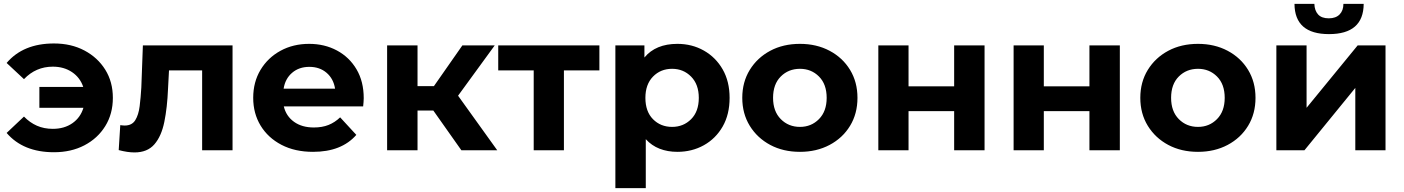

<svg xmlns="http://www.w3.org/2000/svg" viewBox="-20 -771 7203 985"><path d="M257 10Q99 10 14 -89L103 -173Q133 -142 169.5 -126Q206 -110 251 -110Q310 -110 351.5 -139Q393 -168 408 -218H182V-325H407Q391 -373 349.5 -401Q308 -429 251 -429Q164 -429 103 -365L14 -448Q99 -548 257 -548Q345 -548 413 -512Q481 -476 520 -413.5Q559 -351 559 -269Q559 -187 520 -124Q481 -61 413 -25.5Q345 10 257 10Z M670 11Q652 11 632 8Q612 5 589 -1L597 -129Q611 -127 620 -127Q657 -127 674 -154.5Q691 -182 696.5 -226.5Q702 -271 705 -322L713 -538H1173V0H1017V-410H847L842 -315Q838 -219 823 -145.5Q808 -72 772 -30.5Q736 11 670 11Z M1586 8Q1493 8 1424 -28Q1355 -64 1317 -126.5Q1279 -189 1279 -269Q1279 -350 1316.5 -412.5Q1354 -475 1419 -510.5Q1484 -546 1566 -546Q1645 -546 1708.5 -512Q1772 -478 1809 -415.5Q1846 -353 1846 -267Q1846 -258 1845 -246.5Q1844 -235 1843 -225H1436Q1448 -175 1488.5 -146Q1529 -117 1590 -117Q1633 -117 1665.5 -130Q1698 -143 1725 -169L1808 -79Q1732 8 1586 8ZM1435 -316H1699Q1691 -367 1655.5 -397.5Q1620 -428 1567 -428Q1514 -428 1478.5 -397.5Q1443 -367 1435 -316Z M2347 0 2203 -204H2122V0H1966V-538H2122V-329H2206L2352 -538H2518L2330 -280L2531 0Z M2718 0V-410H2536V-538H3055V-410H2873V0Z M3455 8Q3405 8 3364 -8Q3323 -24 3293 -57V194H3137V-538H3286V-476Q3344 -546 3455 -546Q3530 -546 3591 -511.5Q3652 -477 3687.5 -415Q3723 -353 3723 -269Q3723 -184 3687.5 -122Q3652 -60 3591 -26Q3530 8 3455 8ZM3428 -120Q3486 -120 3525.5 -159.5Q3565 -199 3565 -269Q3565 -338 3525.5 -378Q3486 -418 3428 -418Q3369 -418 3330 -378Q3291 -338 3291 -269Q3291 -199 3330 -159.5Q3369 -120 3428 -120Z M4084 8Q3998 8 3931.5 -27.5Q3865 -63 3826.5 -125.5Q3788 -188 3788 -269Q3788 -350 3826.5 -412.5Q3865 -475 3931.5 -510.5Q3998 -546 4084 -546Q4169 -546 4236 -510.5Q4303 -475 4341 -412.5Q4379 -350 4379 -269Q4379 -188 4341 -125.5Q4303 -63 4236 -27.5Q4169 8 4084 8ZM4084 -120Q4142 -120 4181.5 -160Q4221 -200 4221 -269Q4221 -339 4181.5 -378.5Q4142 -418 4084 -418Q4025 -418 3985.5 -378.5Q3946 -339 3946 -269Q3946 -200 3985.5 -160Q4025 -120 4084 -120Z M4486 0V-538H4641V-328H4875V-538H5031V0H4875V-201H4641V0Z M5180 0V-538H5335V-328H5569V-538H5725V0H5569V-201H5335V0Z M6126 8Q6040 8 5973.5 -27.5Q5907 -63 5868.5 -125.5Q5830 -188 5830 -269Q5830 -350 5868.5 -412.5Q5907 -475 5973.5 -510.5Q6040 -546 6126 -546Q6211 -546 6278 -510.5Q6345 -475 6383 -412.5Q6421 -350 6421 -269Q6421 -188 6383 -125.5Q6345 -63 6278 -27.5Q6211 8 6126 8ZM6126 -120Q6184 -120 6223.5 -160Q6263 -200 6263 -269Q6263 -339 6223.5 -378.5Q6184 -418 6126 -418Q6067 -418 6027.5 -378.5Q5988 -339 5988 -269Q5988 -200 6027.5 -160Q6067 -120 6126 -120Z M6528 0V-538H6683V-218L6945 -538H7088V0H6933V-320L6672 0ZM6798 -596Q6622 -596 6621 -751H6723Q6724 -717 6742 -697Q6760 -677 6797 -677Q6833 -677 6852.5 -697Q6872 -717 6872 -751H6976Q6975 -596 6798 -596Z"/></svg>

Font: Montserrat
Style: Bold
Weight: 700
Designer: Julieta Ulanovsky
Foundry: Julieta Ulanovsky
Version: Version 9.000; ttfautohint (v1.8.4.7-5d5b)